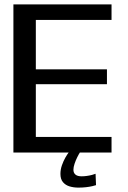

<svg xmlns="http://www.w3.org/2000/svg" viewBox="-20 -695 582 875"><path d="M41.1 0H488.3V-70.9H143.3V-311.3H467.4V-379.1H143.3V-604.1H488.3V-675H41.1ZM337.5 160Q355.2 160 371.7 158.2Q388.2 156.3 400.6 153.4Q412.9 150.5 417.6 148.8L415.5 96.9Q410.7 99.1 400.1 101.9Q389.5 104.8 376.7 106.6Q363.9 108.5 352.1 108.5Q332.9 108.5 323.8 100.6Q314.6 92.7 314.6 78.7Q314.6 66.7 319.8 51.3Q324.9 35.9 332.1 21.5Q339.3 7.1 344 0H292.9Q286.9 7.7 277.9 23.2Q269 38.7 262.2 58.2Q255.4 77.6 255.4 97.6Q255.4 121.5 267 135.2Q278.6 148.9 297.2 154.5Q315.8 160 337.5 160Z"/></svg>

Font: Anybody Thin
Style: Regular
Weight: 100
Designer: Tyler Finck
Foundry: Etcetera Type Company
Version: Version 1.114;gftools[0.9.25]